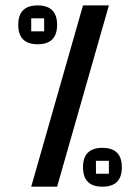

<svg xmlns="http://www.w3.org/2000/svg" viewBox="-20 -704 528 724"><path d="M293 -683.6H390.6L195.3 0H97.7ZM195.3 -610.4Q195.3 -537.1 122.1 -537.1Q48.8 -537.1 48.8 -610.4Q48.8 -683.6 122.1 -683.6Q195.3 -683.6 195.3 -610.4ZM146.5 -634.8H97.7V-585.9H146.5ZM390.6 -97.7H341.8V-48.8H390.6ZM439.5 -73.2Q439.5 0 366.2 0Q293 0 293 -73.2Q293 -146.5 366.2 -146.5Q439.5 -146.5 439.5 -73.2Z"/></svg>

Font: BabelStone Runic Berhtwald
Style: Regular
Weight: 400
Designer: Andrew West
Foundry: BabelStone
Version: Version 7.004;November 9, 2023